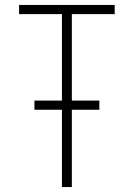

<svg xmlns="http://www.w3.org/2000/svg" viewBox="-20 -755 540 775"><path d="M230 0V-312H119V-349H230V-698H57V-735H443V-698H270V-349H381V-312H270V0Z"/></svg>

Font: Iosevka SS04 Extralight
Style: Regular
Weight: 200
Monospace: yes
Designer: Belleve Invis
Foundry: Belleve Invis
Version: Version 19.0.0; ttfautohint (v1.8.4)